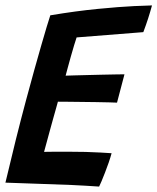

<svg xmlns="http://www.w3.org/2000/svg" viewBox="-21 -682 580 708"><path d="M344.5 6Q293.5 2.5 243.8 0.2Q194 -2 141.5 -3.5Q107.5 -4.5 70.5 -6Q33.5 -7.5 -1 -8.5Q18 -89 37.2 -166.2Q56.5 -243.5 75 -312.5Q107.5 -433 130.8 -513.5Q154 -594 164.5 -625.5Q260 -641.5 340 -649.2Q420 -657 473 -659.5Q526 -662 539.5 -662Q532.5 -636.5 525 -613.2Q517.5 -590 507.5 -563.5L261.5 -544Q258 -534 252.2 -514.8Q246.5 -495.5 240.2 -473.5Q234 -451.5 228.8 -432.2Q223.5 -413 221 -403Q232.5 -403.5 253.5 -404Q274.5 -404.5 300.5 -405.2Q326.5 -406 353.2 -406.5Q380 -407 402.2 -407.5Q424.5 -408 438 -408L410.5 -303.5Q403.5 -304 382.2 -304.5Q361 -305 332.5 -305.5Q304 -306 275.2 -306.2Q246.5 -306.5 224.2 -306.8Q202 -307 192.5 -307Q191 -301 186.2 -284.2Q181.5 -267.5 175.2 -245.2Q169 -223 162.5 -199.2Q156 -175.5 150.5 -155Q145 -134.5 141.5 -122Q151.5 -122.5 179.5 -122.5Q207.5 -122.5 234 -122.5Q264.5 -122.5 294.5 -121.8Q324.5 -121 350 -119.5Q375.5 -118 390.5 -117Q386.5 -102 380 -83Q373.5 -64 366.2 -45.5Q359 -27 353.2 -13.2Q347.5 0.5 344.5 6Z"/></svg>

Font: Grandstander Thin Medium
Style: Italic
Weight: 500
Italic angle: -15°
Version: Version 1.200